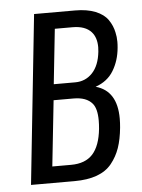

<svg xmlns="http://www.w3.org/2000/svg" viewBox="-46 -616 482 653"><g transform="rotate(-5 195.0 -289.0)"><path d="M33.7 0 94.7 -578.1H234.9Q275.4 -578.1 304 -566.7Q332.5 -555.2 346.4 -535.2Q360.4 -515.1 365.2 -491.2Q368.7 -476.6 368.7 -459.5Q368.7 -449.2 367.7 -439Q363.8 -395.5 343.3 -361.6Q322.8 -327.6 281.7 -313.5Q354 -293.5 354 -198.7Q354 -184.1 352.5 -168Q348.6 -127.9 338.6 -99.1Q328.6 -70.3 309.8 -46.9Q291 -23.4 259 -11.7Q227.1 0 182.1 0ZM111.3 -56.2H175.3Q224.1 -56.2 249.5 -84.2Q274.9 -112.3 280.8 -169.9Q282.2 -185.1 282.2 -198.2Q282.2 -239.3 267.1 -256.8Q247.1 -280.3 203.6 -280.3H135.3ZM140.6 -334.5H213.9Q249 -334.5 272.7 -359.6Q296.4 -384.8 301.3 -431.6Q302.2 -439.5 302.2 -446.8Q302.2 -480 285.2 -499Q264.6 -522 221.2 -522H160.6Z"/></g></svg>

Font: Oswald
Style: Light
Weight: 300
Designer: Vernon Adams
Foundry: Vernon Adams
Version: 3.0; ttfautohint (v0.95.6-bc232) -l 8 -r 50 -G 200 -x 0 -w "